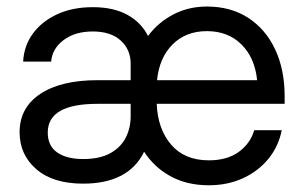

<svg xmlns="http://www.w3.org/2000/svg" viewBox="-20 -547 912 579"><path d="M230.5 6.8Q139.6 6.8 89.4 -36.9Q39.1 -80.6 39.1 -148.4Q39.1 -222.2 101.3 -263.7Q163.6 -305.2 273.9 -305.2H374V-355.5Q374 -397.5 344 -424.8Q314 -452.1 259.8 -452.1Q206.1 -452.1 171.6 -426Q137.2 -399.9 134.3 -361.3H49.8Q52.2 -408.7 79.1 -445.6Q106 -482.4 152.3 -503.9Q198.7 -525.4 259.8 -525.4Q322.3 -525.4 364.3 -502.2Q406.2 -479 426.3 -438.5Q457.5 -480 503.2 -503.7Q548.8 -527.3 604 -527.3Q675.8 -527.3 728.5 -493.2Q781.2 -459 809.8 -397.9Q838.4 -336.9 838.4 -256.8V-233.9H452.6Q455.6 -158.2 496.1 -110.8Q536.6 -63.5 609.9 -63.5Q665 -63.5 700 -88.9Q734.9 -114.3 746.6 -154.3H829.6Q819.8 -105 789.1 -67.6Q758.3 -30.3 712.2 -9.3Q666 11.7 609.9 11.7Q543.9 11.7 494.4 -15.4Q444.8 -42.5 414.6 -89.4Q367.7 6.8 230.5 6.8ZM453.6 -305.2H755.4Q748.5 -373 708 -413.1Q667.5 -453.1 604 -453.1Q540.5 -453.1 500.5 -413.1Q460.4 -373 453.6 -305.2ZM374 -233.9H273.9Q124 -233.9 124 -147.5Q124 -106.9 152.6 -87.2Q181.2 -67.4 230.5 -67.4Q281.2 -67.4 313 -85.2Q344.7 -103 359.4 -132.3Q374 -161.6 374 -195.3Z"/></svg>

Font: Inter Display
Style: Regular
Weight: 400
Designer: Rasmus Andersson
Foundry: rsms
Version: Version 4.001;git-9221beed3